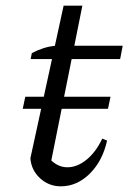

<svg xmlns="http://www.w3.org/2000/svg" viewBox="-20 -647 463 676"><path d="M194 9Q152 9 121 -19.5Q90 -48 87 -90L204 -627H270L155 -54L150 -93Q180 -58 217 -58Q252 -58 285 -85Q318 -112 340 -159L357 -152Q341 -80 296 -35.5Q251 9 194 9ZM88 -439 92 -460Q113 -471 133.5 -477.5Q154 -484 177 -486H412L403 -439ZM69 -306.4H369.1L360.2 -264H60.1Z"/></svg>

Font: Piazzolla Thin
Style: Italic
Weight: 400
Italic angle: -11.3°
Version: Version 2.005